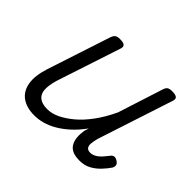

<svg xmlns="http://www.w3.org/2000/svg" viewBox="-121 -694 889 889"><g transform="rotate(45 323.0 -249.5)"><path d="M185 16Q134 16 102.5 -6.5Q71 -29 63.5 -72.5Q56 -116 76 -178L178 -489Q184 -505 192 -510Q200 -515 216 -515Q239 -515 246.5 -507.5Q254 -500 248 -484L145 -171Q133 -131 134.5 -103.5Q136 -76 154 -61.5Q172 -47 207 -47Q236 -47 266.5 -61.5Q297 -76 329.5 -103Q362 -130 392.5 -171.5Q423 -213 449 -268L520 -489Q525 -505 533 -510Q541 -515 557 -515Q581 -515 588.5 -507.5Q596 -500 590 -484L469 -114Q464 -94 462.5 -78.5Q461 -63 467.5 -54Q474 -45 490 -45Q504 -45 518 -53Q532 -61 544 -74.5Q556 -88 565 -100Q570 -108 579 -111Q588 -114 601 -106Q614 -98 615.5 -89Q617 -80 612 -70Q600 -52 581 -31.5Q562 -11 537.5 2.5Q513 16 481 16Q452 16 434.5 8Q417 0 408 -15.5Q399 -31 397 -51.5Q395 -72 399 -97L406 -120Q380 -84 351.5 -58Q323 -32 294.5 -15.5Q266 1 238.5 8.5Q211 16 185 16Z"/></g></svg>

Font: Playwrite CO Light
Style: Regular
Weight: 300
Version: Version 1.002